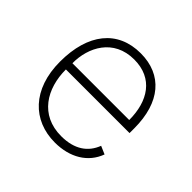

<svg xmlns="http://www.w3.org/2000/svg" viewBox="-136 -675 832 832"><g transform="rotate(45 280.0 -258.5)"><path d="M106 -248H496V-277C496 -436 418 -527 286 -527C145 -527 64 -425 64 -254C64 -85 161 10 296 10C388 10 458 -32 485 -106L448 -122C426 -64 377 -29 296 -29C166 -29 106 -131 106 -248ZM107 -287C106 -384 159 -488 285 -488C401 -488 455 -402 455 -287Z"/></g></svg>

Font: United Sans Thin
Style: Regular
Weight: 100
Designer: Pablo Impallari, Rodrigo Fuenzalida (Modified by Dan O. Williams)
Version: Version 1.000;PS 001.000;hotconv 1.0.88;makeotf.lib2.5.64775